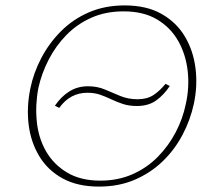

<svg xmlns="http://www.w3.org/2000/svg" viewBox="-20 -684 776 710"><path d="M199 -285 183 -293Q206 -327 236.5 -346Q267 -365 305 -365Q340 -365 368 -353Q396 -341 425 -329Q454 -317 489 -317Q524 -317 547.5 -332.5Q571 -348 592 -374L608 -366Q586 -333 557.5 -312.5Q529 -292 486 -292Q457 -292 434.5 -299.5Q412 -307 392 -316.5Q372 -326 351 -333.5Q330 -341 303 -341Q272 -341 246 -327.5Q220 -314 199 -285ZM346 6Q267 6 212 -24Q157 -54 125.5 -106Q94 -158 86 -222.5Q78 -287 92 -356Q104 -415 133 -470Q162 -525 206 -569Q250 -613 309 -638.5Q368 -664 441 -664Q522 -664 577.5 -632.5Q633 -601 664 -548.5Q695 -496 703 -431.5Q711 -367 697 -301Q684 -240 654.5 -184.5Q625 -129 580.5 -86.5Q536 -44 477.5 -19Q419 6 346 6ZM351 -16Q416 -16 469.5 -39.5Q523 -63 563 -103.5Q603 -144 629.5 -194.5Q656 -245 667 -299Q681 -361 674 -422Q667 -483 639 -532.5Q611 -582 561 -612Q511 -642 437 -642Q371 -642 318 -618.5Q265 -595 225.5 -554.5Q186 -514 160 -463.5Q134 -413 122 -359Q110 -297 116 -235.5Q122 -174 150 -125Q178 -76 228 -46Q278 -16 351 -16Z"/></svg>

Font: Ysabeau Office Thin
Style: Italic
Weight: 250
Italic angle: -12°
Designer: Christian Thalmann (Catharsis Fonts)
Version: Version 2.001;gftools[0.9.30]; featfreeze: tnum,lnum,ss02